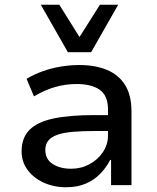

<svg xmlns="http://www.w3.org/2000/svg" viewBox="-20 -780 662 809"><path d="M259 9Q206 9 163 -11Q120 -31 95.5 -65Q71 -99 71 -142Q71 -199 104 -232.5Q137 -266 204.5 -280.5Q272 -295 375 -295H451V-228H380Q326 -228 286.5 -224.5Q247 -221 221.5 -212Q196 -203 183.5 -187.5Q171 -172 171 -148Q171 -109 202 -89Q233 -69 280 -69Q322 -69 357 -88Q392 -107 413.5 -139Q435 -171 435 -208V-320Q435 -376 401 -401Q367 -426 302 -426Q258 -426 214.5 -414Q171 -402 123 -374L92 -448Q124 -467 160.5 -480Q197 -493 236.5 -499.5Q276 -506 315 -506Q381 -506 430.5 -485.5Q480 -465 507 -422Q534 -379 534 -310V0H448V-106H444Q429 -76 404 -49.5Q379 -23 343 -7Q307 9 259 9ZM266 -560 152 -760H230L315 -624L401 -760H478L364 -560Z"/></svg>

Font: Nunito Sans 7pt Medium
Style: Regular
Weight: 500
Designer: Vernon Adams
Foundry: Vernon Adams
Version: Version 3.101;gftools[0.9.27]